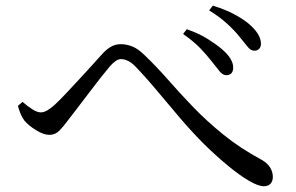

<svg xmlns="http://www.w3.org/2000/svg" viewBox="-20 -722 1040 675"><path d="M724.3 -506.2Q706.4 -529.2 684.1 -552.4Q661.7 -575.7 623.7 -602.6L636.7 -619.3Q678.7 -604.6 708.9 -585.8Q739 -567.1 758.5 -550.6Q802.1 -514.1 799.7 -481.2Q798.9 -469.5 792.6 -463.6Q786.2 -457.7 775.3 -457.7Q763.1 -457.7 752 -471.4Q740.8 -485 724.3 -506.2ZM822.8 -591.9Q805.1 -614.3 778.7 -638.4Q752.4 -662.5 715.3 -685.4L728.2 -702.1Q771.9 -688.8 802.3 -672.5Q832.7 -656.2 851.4 -641Q897.4 -603.3 897.4 -568.3Q897.4 -557.2 891.2 -550.4Q884.9 -543.7 873.8 -543.7Q861.7 -543.7 851.1 -557Q840.5 -570.4 822.8 -591.9ZM43 -349.9 59.3 -363.8Q77.1 -348.2 94 -337.6Q110.9 -326.9 123.6 -326.9Q134 -326.9 146.2 -333.9Q158.4 -340.9 172.1 -353.4Q189.7 -369.8 211.9 -393.3Q234.1 -416.8 258 -442.8Q281.9 -468.7 303.2 -492Q324.4 -515.3 338.3 -531Q353.6 -548.3 369.7 -557.5Q385.9 -566.7 404.6 -566.7Q424.7 -566.7 445.2 -558.6Q465.8 -550.5 489.2 -527.2Q529.5 -488.7 570.7 -441.8Q611.8 -394.8 659.5 -345.3Q707.2 -295.8 765.6 -248.4Q824.1 -201.1 899.5 -160.3Q919.7 -149.1 929.4 -133.4Q939.2 -117.7 939.2 -99.9Q939.2 -85.5 931.3 -76.4Q923.3 -67.3 906.9 -67.3Q888.3 -67.3 855.5 -86.3Q822.6 -105.4 782.4 -138.6Q742.2 -171.7 699.4 -213.4Q656.6 -256.1 615.5 -304Q574.5 -351.9 534.8 -399.8Q495.1 -447.6 455.5 -488.8Q441.5 -503 428.8 -508.6Q416 -514.2 405.4 -514.2Q396.4 -514.2 386.9 -507.8Q377.4 -501.4 365.6 -488Q352.8 -472.8 333.6 -448.5Q314.5 -424.3 294.2 -397.4Q273.9 -370.6 254.6 -345.4Q235.4 -320.1 221.2 -301.9Q203 -277.3 188.6 -262.6Q174.2 -247.9 153.5 -247.9Q133.5 -247.9 107.5 -263.8Q81.6 -279.7 65.9 -297.9Q58.1 -308 52.4 -321.9Q46.7 -335.7 43 -349.9Z"/></svg>

Font: Noto Serif JP
Style: Regular
Weight: 200
Designer: Ryoko NISHIZUKA 西塚涼子 (kana & ideographs); Frank Grießhammer (Latin, Greek & Cyrillic); Wenlong ZHANG 张文龙 (bopomofo); San
Foundry: Adobe
Version: Version 2.001;hotconv 1.1.0;makeotfexe 2.6.0